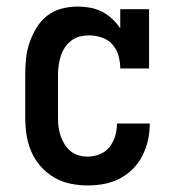

<svg xmlns="http://www.w3.org/2000/svg" viewBox="-20 -558 540 586"><path d="M247 8Q221 8 194.5 2.5Q168 -3 145 -16.5Q122 -30 104 -50.5Q86 -71 75.5 -95.5Q65 -120 61 -146.5Q57 -173 57 -200V-330Q57 -355 59.5 -379.5Q62 -404 70 -427.5Q78 -451 91 -472.5Q104 -494 123.5 -509.5Q143 -525 167.5 -531.5Q192 -538 216 -538Q236 -538 255 -534.5Q274 -531 291 -522.5Q308 -514 322.5 -500.5Q337 -487 347 -471V-530H435V-349H347Q347 -369 341.5 -388.5Q336 -408 323 -422.5Q310 -437 290.5 -443.5Q271 -450 252 -450Q237 -450 223 -446.5Q209 -443 197.5 -434Q186 -425 178 -413Q170 -401 165.5 -387Q161 -373 159 -358.5Q157 -344 157 -330V-200Q157 -186 158.5 -172Q160 -158 164.5 -144.5Q169 -131 176.5 -118.5Q184 -106 195 -97Q206 -88 219.5 -84Q233 -80 247 -80Q266 -80 284 -87Q302 -94 314 -109Q326 -124 331.5 -142.5Q337 -161 337 -180Q337 -180 337 -180.5Q337 -181 337 -181H437Q437 -181 437 -180.5Q437 -180 437 -179Q437 -154 431.5 -129.5Q426 -105 414.5 -82.5Q403 -60 385 -42Q367 -24 344.5 -12.5Q322 -1 297 3.5Q272 8 247 8Z"/></svg>

Font: Iosevka Slab Semibold
Style: Regular
Weight: 600
Monospace: yes
Designer: Belleve Invis
Foundry: Belleve Invis
Version: Version 11.1.1; ttfautohint (v1.8.3)